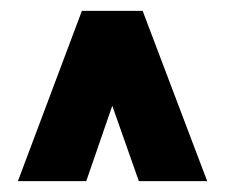

<svg xmlns="http://www.w3.org/2000/svg" viewBox="-20 -720 415 354"><path d="M131 -700 13 -386H139L187 -525L236 -386H362L243 -700Z"/></svg>

Font: Queering Heavy
Style: Bold
Weight: 900
Designer: Adam Naccarato
Foundry: adamnac
Version: Version 2.000;hotconv 1.0.109;makeotfexe 2.5.65596